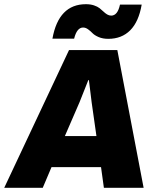

<svg xmlns="http://www.w3.org/2000/svg" viewBox="-51 -900 747 920"><path d="M-30.8 0 279.8 -660.2H511.2L637.2 0H446.8L433.1 -99.1H195.8L153.8 0ZM200.2 -714.8Q230 -879.9 360.8 -879.9Q382.3 -879.9 399.2 -874.3Q416 -868.7 426.3 -860.6Q436.5 -852.5 444.8 -844.5Q453.1 -836.4 462.4 -830.8Q471.7 -825.2 481.9 -825.2Q512.7 -825.2 523.9 -877.9H627.9Q613.8 -795.9 573 -754.9Q532.2 -713.9 467.8 -713.9Q441.4 -713.9 421.6 -722.4Q401.9 -731 392.3 -741Q382.8 -751 371.1 -759.5Q359.4 -768.1 347.2 -768.1Q317.4 -768.1 304.2 -714.8ZM259.8 -248H411.1L388.2 -409.2L375 -516.1H372.1L330.1 -410.2Z"/></svg>

Font: Human Sans Black
Style: Italic
Weight: 800
Italic angle: -8°
Designer: Tim Radville
Foundry: Continuum
Version: Version 1.000;FEAKit 1.0